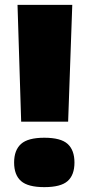

<svg xmlns="http://www.w3.org/2000/svg" viewBox="-20 -760 364 789"><path d="M67 -260 52 -740H277L260 -260ZM38 -92Q38 -143 66.5 -168.5Q95 -194 162 -194Q230 -194 258 -168.5Q286 -143 286 -92Q286 -41 258 -16Q230 9 162 9Q95 9 66.5 -16Q38 -41 38 -92Z"/></svg>

Font: Georama Extended ExtraBold
Style: Regular
Weight: 800
Width: 7
Designer: Jean-Baptiste Levee
Foundry: Production Type
Version: Version 1.000